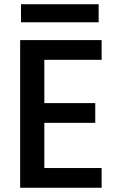

<svg xmlns="http://www.w3.org/2000/svg" viewBox="-20 -885 564 905"><path d="M189 -603V-399H429V-306H189V-93H459V0H75V-696H459V-603ZM445 -865V-780H79V-865Z"/></svg>

Font: Poppins Medium A&M
Style: Regular
Weight: 500
Designer: Ninad Kale (Devanagari), Jonny Pinhorn (Latin)
Foundry: Indian Type Foundry
Version: 4.004